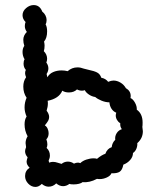

<svg xmlns="http://www.w3.org/2000/svg" viewBox="-20 -733 640 758"><path d="M78 -630Q78 -639 81 -646Q69 -658 69 -673Q69 -689 83 -701Q97 -713 113 -713Q137 -713 147 -687Q155 -681 159.5 -672Q164 -663 164 -654Q164 -644 160 -637Q166 -627 166 -609Q166 -583 154 -569Q156 -559 156 -553Q156 -540 153 -531Q166 -518 166 -501Q166 -494 163 -486Q171 -475 171 -463Q171 -452 164 -441L167 -428Q175 -442 190 -448.5Q205 -455 223 -455Q236 -455 247 -452Q264 -467 286 -467Q298 -467 311 -462L331 -457Q351 -453 363 -447Q375 -441 380 -426Q397 -423 407 -410Q419 -415 428 -415Q442 -415 455.5 -407Q469 -399 477 -385Q496 -374 496 -354Q496 -349 495 -346Q505 -342 513 -327.5Q521 -313 520 -300Q543 -284 543 -249Q543 -237 542 -232Q544 -220 544 -215Q544 -187 522 -168Q523 -157 518.5 -146Q514 -135 505 -129Q505 -114 494 -101.5Q483 -89 467 -83Q463 -62 452.5 -55Q442 -48 420 -49Q416 -39 402 -32.5Q388 -26 374 -26Q366 -26 363 -27Q333 -11 306 -14Q302 -10 292 -7.5Q282 -5 271 -5Q258 -5 254 -7Q242 2 229 2Q215 2 202 -9Q189 4 172 4Q158 4 145 -7Q133 5 120 5Q104 5 91.5 -8Q79 -21 79 -38Q79 -59 97 -71Q85 -82 85 -95Q85 -100 89 -112Q79 -123 79 -136Q79 -142 83 -152Q81 -164 81 -168Q81 -182 89 -195Q77 -217 77 -242Q77 -261 85 -273Q77 -291 77 -309Q77 -329 85 -347Q72 -366 72 -391Q72 -413 83 -428Q79 -438 79 -444Q79 -451 82 -457Q73 -467 73 -482Q73 -492 77 -499Q69 -512 69 -528Q69 -542 76 -552Q72 -564 72 -576Q72 -593 86 -607Q78 -618 78 -630ZM315 -377Q309 -375 304 -375Q293 -375 284 -380Q272 -368 252 -368Q236 -368 226 -375Q213 -344 168 -335Q169 -332 169 -325Q169 -311 164 -296Q174 -283 174 -271Q174 -263 170 -256Q166 -249 157 -238Q164 -234 168 -225Q172 -216 172 -207Q172 -192 163 -183Q167 -173 167 -163Q167 -155 164 -149Q177 -137 177 -119Q177 -109 172 -99Q174 -93 174 -91Q182 -94 189 -94Q198 -94 208 -90.5Q218 -87 223 -86Q234 -95 248 -95Q261 -95 272 -87Q280 -91 288 -91Q291 -91 297 -89Q306 -98 321 -103Q336 -108 350 -108Q357 -108 363 -106Q381 -121 396 -126Q403 -146 421 -152Q423 -170 435 -181Q433 -195 440.5 -207Q448 -219 461 -223Q453 -234 455 -246Q447 -251 442 -259.5Q437 -268 437 -277Q437 -282 439 -288Q427 -293 420 -304Q413 -315 412 -329Q397 -329 381 -335.5Q365 -342 356 -350Q342 -352 330 -360.5Q318 -369 315 -377Z"/></svg>

Font: Pangolin
Style: Regular
Weight: 400
Designer: Kevin Burke
Foundry: Google, Inc.
Version: Version 1.101